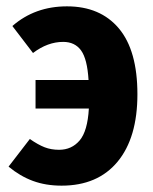

<svg xmlns="http://www.w3.org/2000/svg" viewBox="-20 -568 482 605"><path d="M413 -271Q413 -134 350.5 -58.5Q288 17 174 17Q124 17 83.5 2Q43 -13 7 -43L74 -130Q100 -112 120.5 -104Q141 -96 166 -96Q206 -96 231 -125.5Q256 -155 260 -226H92V-316H259Q255 -382 235.5 -409Q216 -436 179 -436Q130 -436 84 -401L19 -486Q90 -548 191 -548Q296 -548 354.5 -478.5Q413 -409 413 -271Z"/></svg>

Font: Fira Sans Condensed
Style: Bold
Weight: 700
Width: 3
Designer: bBox Type GmbH & Carrois Corporate GbR & Edenspiekermann AG
Foundry: bBox Type GmbH & Carrois Corporate GbR & Edenspiekermann AG
Version: Version 4.301